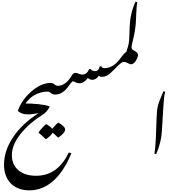

<svg xmlns="http://www.w3.org/2000/svg" viewBox="-20 -1982 2133 2343"><path d="M338 341C577 341 746 147 851 -112L820 -121C728 68 600 163 418 163C246 163 125 72 125 -87C125 -172 160 -258 229 -345C298 -432 388 -511 500 -582C534 -603 563 -634 584 -677L583 -684C531 -708 381 -719 299 -719H288V-723C288 -734 280 -740 266 -740C253 -740 241 -726 227 -697C213 -668 203 -646 198 -629L209 -620C291 -553 439 -607 447 -599C315 -514 213 -417 139 -307C65 -197 29 -84 29 30C29 214 143 341 338 341Z M536 -286H545C587 -316 613 -342 622 -363C642 -347 663 -328 686 -305H695C748 -343 775 -375 775 -400C775 -427 749 -451 696 -484H688C676 -477 641 -439 617 -410C605 -428 582 -445 549 -465H540C524 -456 470 -395 453 -370V-361C479 -340 507 -315 536 -286Z M255 -681C264 -681 274 -688 282 -702C293 -722 306 -740 321 -757C382 -826 471 -864 561 -864C602 -864 597 -829 650 -829C683 -829 714 -856 714 -896C714 -917 702 -935 684 -935C648 -935 645 -970 594 -970C548 -970 498 -955 446 -926C323 -856 233 -724 232 -698C232 -687 240 -681 255 -681Z M651 -828C693 -828 726 -839 765 -872C783 -887 809 -918 841 -963C854 -981 863 -990 871 -990C877 -990 886 -986 901 -978C915 -970 931 -966 950 -966C987 -966 1021 -988 1052 -1030C1068 -1016 1086 -1008 1106 -1008C1139 -1008 1166 -1027 1185 -1057C1196 -1048 1208 -1044 1220 -1044C1248 -1044 1283 -1067 1283 -1112C1283 -1132 1272 -1151 1254 -1151C1240 -1151 1229 -1155 1221 -1162C1221 -1166 1219 -1170 1218 -1173L1197 -1172C1188 -1133 1169 -1114 1139 -1114C1117 -1114 1099 -1122 1086 -1140L1068 -1139C1051 -1096 1023 -1072 983 -1072C968 -1072 954 -1076 941 -1082C928 -1088 915 -1093 902 -1093C885 -1093 871 -1084 861 -1068C829 -1017 828 -1018 817 -1005C771 -951 722 -934 684 -934C653 -934 622 -908 622 -867C622 -843 637 -828 651 -828Z M1220 -1044C1264 -1044 1296 -1061 1331 -1093C1356 -1115 1405 -1166 1429 -1189C1462 -1220 1475 -1226 1491 -1226C1509 -1226 1526 -1220 1544 -1210C1559 -1202 1571 -1197 1579 -1197C1624 -1197 1663 -1276 1665 -1312C1662 -1332 1611 -1358 1559 -1358C1530 -1358 1510 -1347 1479 -1309C1467 -1295 1453 -1276 1435 -1252C1377 -1174 1303 -1150 1253 -1150C1222 -1150 1191 -1124 1191 -1083C1191 -1071 1195 -1062 1200 -1055C1205 -1048 1213 -1044 1220 -1044Z M1618 -1290C1648 -1290 1664 -1300 1664 -1311C1664 -1334 1651 -1346 1606 -1371C1592 -1379 1585 -1392 1585 -1406C1585 -1420 1592 -1450 1603 -1495C1620 -1562 1631 -1627 1637 -1700C1639 -1720 1640 -1760 1643 -1824C1646 -1885 1649 -1928 1655 -1955L1634 -1962C1588 -1861 1567 -1763 1563 -1667L1558 -1535C1555 -1457 1550 -1439 1533 -1385C1524 -1356 1519 -1338 1519 -1328C1519 -1301 1550 -1290 1618 -1290Z M1886 -101C1928 -199 1950 -291 1955 -377L1972 -659C1979 -767 1985 -834 1996 -861L1975 -869C1900 -702 1895 -659 1891 -540L1882 -301C1878 -205 1870 -136 1864 -106Z"/></svg>

Font: Noto Nastaliq Urdu
Style: Regular
Weight: 400
Designer: Monotype Design Team (Patrick Giasson: type design, Kamal Mansour: OpenType code, Glenda Bellarosa). Updated by Simon Co
Foundry: Monotype Imaging Inc., Simon Cozens
Version: Version 3.009